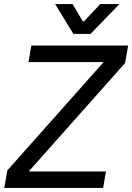

<svg xmlns="http://www.w3.org/2000/svg" viewBox="-20 -924 650 944"><path d="M16 -86 488 -617V-619H120L134 -700H610L595 -614L123 -83V-81H501L487 0H1ZM251 -904H337L387 -819H393L473 -904H567L425 -757H341Z"/></svg>

Font: Chakra Petch Medium
Style: Italic
Weight: 500
Italic angle: -10°
Designer: Katatrad Aksorn Co.,Ltd.
Foundry: Cadson Demak Co.,Ltd.
Version: Version 1.000; ttfautohint (v1.6)